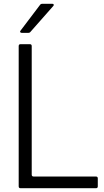

<svg xmlns="http://www.w3.org/2000/svg" viewBox="-20 -997 553 1017"><path d="M89 0Q79 0 79 -10V-753Q79 -763 89 -763H138Q148 -763 148 -753V-72Q148 -62 158 -62H488Q498 -62 498 -52V-10Q498 0 488 0ZM142 -829Q138 -823 130 -823H95Q89 -823 87 -827Q85 -831 89 -835L192 -971Q196 -977 205 -977H257Q263 -977 264.5 -973Q266 -969 262 -965Z"/></svg>

Font: Open Sauce Two Light
Style: Regular
Weight: 300
Designer: Alfredo Marco Pradil
Foundry: Creative Sauce Fz LLC
Version: Version 1.477